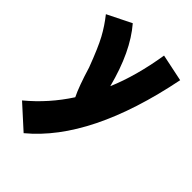

<svg xmlns="http://www.w3.org/2000/svg" viewBox="-243 -638 1020 1020"><g transform="rotate(45 266.5 -128.5)"><path d="M194 -46Q168 -98 134 -210Q93 -319 64.5 -371.5Q36 -424 -3 -473L132 -540Q231 -425 284 -219Q342 -355 371 -536L524 -504Q412 54 135 283L6 166Q116 75 194 -46Z"/></g></svg>

Font: KN Bobohei
Style: Bold
Weight: 700
Designer: Kingnam Type Foundry
Version: Version 1.710;March 18, 2023